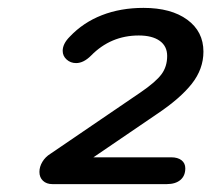

<svg xmlns="http://www.w3.org/2000/svg" viewBox="-20 -867 536 487"><path d="M80 -431Q80 -444 87.5 -456.5Q95 -469 108 -477L337 -633Q375 -659 389.5 -678.5Q404 -698 404 -725Q404 -750 385 -763.5Q366 -777 332 -777Q261 -777 211 -726Q192 -707 173 -707Q159 -707 149 -716Q139 -725 139 -738Q139 -756 157 -774Q191 -810 238.5 -828.5Q286 -847 344 -847Q414 -847 455 -817Q496 -787 496 -736Q496 -692 466.5 -654.5Q437 -617 377 -577L217 -468H414Q431 -468 440.5 -460.5Q450 -453 450 -440Q450 -421 437.5 -410.5Q425 -400 403 -400H113Q98 -400 89 -408.5Q80 -417 80 -431Z"/></svg>

Font: Kodchasan Medium
Style: Italic
Weight: 500
Italic angle: -10°
Version: Version 1.000; ttfautohint (v1.6)